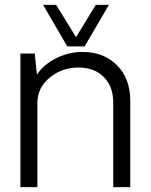

<svg xmlns="http://www.w3.org/2000/svg" viewBox="-20 -770 622 790"><path d="M256.8 -579.1 157.2 -750H210.9L293 -617.2L374 -750H428.2L328.1 -579.1ZM319.8 -556.2Q407.7 -556.2 461.9 -501Q516.1 -445.8 516.1 -355V0H445.8V-349.1Q445.8 -414.1 407 -453.1Q368.2 -492.2 303.2 -492.2Q235.4 -492.2 184.6 -450.7Q133.8 -409.2 133.8 -346.2V0H64V-549.8H123L131.8 -462.9Q159.7 -504.9 211.2 -530.5Q262.7 -556.2 319.8 -556.2Z"/></svg>

Font: Oakes Grotesk
Style: Light
Weight: 300
Designer: Samuel Oakes
Foundry: Samuel Oakes
Version: Version 1.0 | wf-rip DC20170320